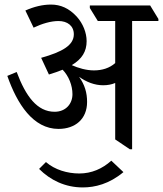

<svg xmlns="http://www.w3.org/2000/svg" viewBox="-20 -647 713 840"><path d="M236 -83C309 -83 361 -126 361 -201C361 -241 351 -276 326 -311C358 -288 394 -274 431 -274C450 -274 468 -277 484 -284V-37L548 6H558V-555H673V-564L637 -623H373V-612L408 -555H484V-371C459 -349 427 -339 391 -339C358 -339 323 -349 294 -362C339 -389 359 -422 359 -467C359 -504 343 -544 316 -574C282 -611 245 -627 203 -627C167 -627 129 -618 91 -601L127 -526C165 -544 203 -555 236 -555C275 -555 303 -534 303 -497C303 -449 253 -420 160 -394L194 -321C217 -328 237 -335 254 -342C281 -314 297 -273 297 -235C297 -192 267 -158 219 -158C143 -158 93 -225 53 -332L12 -315C55 -192 125 -83 236 -83ZM342 173C395 173 458 158 520 106L467 56C428 91 381 112 327 112C275 112 220 96 181 62L151 92C200 141 265 173 342 173Z"/></svg>

Font: Noto Serif Devanagari SemiCondensed
Style: Regular
Weight: 400
Width: 4
Designer: Universal Thirst, Indian Type Foundry and the Monotype Design Team
Foundry: Monotype Imaging Inc.
Version: Version 2.004